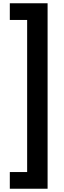

<svg xmlns="http://www.w3.org/2000/svg" viewBox="-20 -886 389 1174"><path d="M40 166H146V-764H40V-866H271V268H40Z"/></svg>

Font: Noto Sans Telugu UI SemiCondensed
Style: Bold
Weight: 700
Width: 4
Designer: Jelle Bosma - Monotype Design Team
Foundry: Monotype Imaging Inc.
Version: Version 2.005; ttfautohint (v1.8.4.7-5d5b)